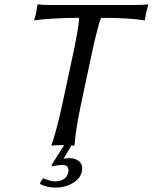

<svg xmlns="http://www.w3.org/2000/svg" viewBox="-20 -668 702 884"><path d="M268.6 91.8Q244.1 91.8 222.2 98.1L217.3 91.8L275.4 0H270Q254.4 0 241.2 0.7Q228 1.5 222.7 2L217.3 2.9L216.8 0Q241.2 -66.9 269.5 -200.2L321.8 -444.8Q345.7 -564 343.8 -585.9Q284.2 -585.9 233.2 -583Q182.1 -580.1 160.6 -577.1L139.2 -574.2L137.7 -578.1Q146.5 -602.5 152.3 -645L154.8 -647.9Q178.2 -645 213.9 -645H600.1Q635.7 -645 660.6 -647.9L662.1 -645Q649.4 -599.6 647.9 -578.1L645 -574.2Q579.1 -585.9 445.8 -585.9Q438 -570.8 425.8 -520.5Q414.1 -475.1 407.7 -444.8L355.5 -200.2Q328.1 -71.8 323.2 0L320.3 2.9Q316.4 2 308.6 1.5L272.5 63Q285.2 60.1 299.3 60.1Q330.1 60.1 346.7 77.1Q363.3 94.2 356.9 122.1Q350.1 154.3 315.2 175Q280.3 195.8 234.4 195.8Q197.3 195.8 164.1 179.2Q167.5 163.1 179.7 152.8L201.2 161.1Q206.5 163.1 215.6 165Q224.6 167 234.4 167Q257.3 167 273.7 156.5Q290 146 293.9 127Q301.3 91.8 268.6 91.8Z"/></svg>

Font: Linux Biolinum G
Style: Italic
Weight: 400
Italic angle: -12°
Designer: Philipp H. Poll
Foundry: Philipp H. Poll
Version: Version 0.5.1